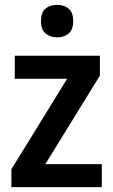

<svg xmlns="http://www.w3.org/2000/svg" viewBox="-20 -772 468 792"><path d="M400 0H27V-74L257 -447H41V-542H392V-460L167 -95H400ZM216 -752Q245 -752 263.5 -736Q282 -720 282 -685Q282 -650 263.5 -634Q245 -618 216 -618Q187 -618 168 -634Q149 -650 149 -685Q149 -721 167.5 -736.5Q186 -752 216 -752Z"/></svg>

Font: Noto Sans Gurmukhi UI SemiCondensed SemiBold
Style: Regular
Weight: 600
Width: 4
Designer: Jelle Bosma - Monotype Design Team
Foundry: Monotype Imaging Inc.
Version: Version 2.004; ttfautohint (v1.8.4.7-5d5b)